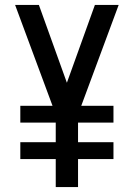

<svg xmlns="http://www.w3.org/2000/svg" viewBox="-20 -755 540 775"><path d="M205 0V-113H62V-181H205V-260H62V-328H192L41 -735H137L250 -421L363 -735H459L308 -328H438V-260H295V-181H438V-113H295V0Z"/></svg>

Font: Iosevka SS18 Medium
Style: Regular
Weight: 500
Monospace: yes
Designer: Belleve Invis
Foundry: Belleve Invis
Version: Version 25.1.1; ttfautohint (v1.8.4)